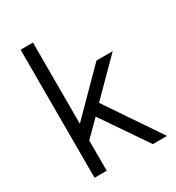

<svg xmlns="http://www.w3.org/2000/svg" viewBox="-168 -798 827 901"><g transform="rotate(-30 245.5 -347.0)"><path d="M80 0V-694H147V-254Q183 -290 255 -363Q327 -436 363 -472H451L274 -294L473 0H396L228 -246L146 -164V0Z"/></g></svg>

Font: Coval
Style: ExtraLight
Weight: 250
Foundry: Context Ltd
Version: Version 001.000